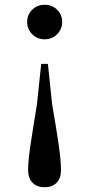

<svg xmlns="http://www.w3.org/2000/svg" viewBox="-20 -563 375 806"><path d="M167 -543Q199 -543 220 -522Q241 -501 241 -471Q241 -441 220 -419.5Q199 -398 167 -398Q136 -398 115 -419.5Q94 -441 94 -471Q94 -501 115 -522Q136 -543 167 -543ZM167 223Q136 223 117 204.5Q98 186 98 151Q98 113 107.5 49Q117 -15 135 -124L153 -295H181L199 -124Q218 -15 227 49Q236 113 236 151Q236 186 217.5 204.5Q199 223 167 223Z"/></svg>

Font: Noto Serif KR SemiBold
Style: Regular
Weight: 600
Designer: Ryoko NISHIZUKA 西塚涼子 (kana & ideographs); Frank Grießhammer (Latin, Greek & Cyrillic); Wenlong ZHANG 张文龙 (bopomofo); San
Foundry: Adobe
Version: Version 2.003-H1;hotconv 1.1.1;makeotfexe 2.6.0